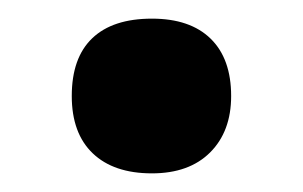

<svg xmlns="http://www.w3.org/2000/svg" viewBox="-20 -455 325 206"><path d="M57 -352Q57 -393 79 -414Q101 -435 143 -435Q184 -435 206 -413.5Q228 -392 228 -352Q228 -314 205.5 -291.5Q183 -269 143 -269Q102 -269 79.5 -290.5Q57 -312 57 -352Z"/></svg>

Font: OpenSansMMV
Style: Bold
Weight: 700
Foundry: Ascender Corporation
Version: Version 4.001